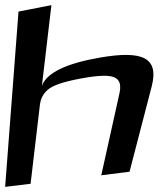

<svg xmlns="http://www.w3.org/2000/svg" viewBox="-58 -693 651 747"><path d="M331 -469C198 -446 123 -409 105 -359L142 -673L14 -648L-38 34L61 22L97 -283C100 -312 113 -334 136 -350C160 -366 209 -380 282 -392C314 -397 339 -399 358 -398C403 -395 416 -374 407 -331L336 -11L446 -25L532 -356C562 -471 494 -497 331 -469Z"/></svg>

Font: Gamestation Warped
Style: Italic
Weight: 400
Designer: Jonas Hecksher
Foundry: Jonas Hecksher, Playtypeª, e-types AS
Version: Version 1.003